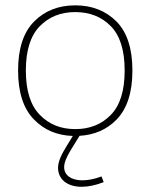

<svg xmlns="http://www.w3.org/2000/svg" viewBox="-20 -508 568 725"><path d="M264.2 -487.8C200.7 -487.8 148.9 -467.3 108.9 -426.8C68.4 -386.2 48.3 -324.2 48.3 -241.7C48.3 -159.2 68.4 -97.2 108.9 -56.2C147 -17.1 195.8 3.4 254.9 5.4L231.9 43C213.9 72.3 199.2 100.1 199.2 125.5C199.2 168.9 233.9 197.3 288.1 197.3C314 197.3 341.8 191.4 371.6 179.7L363.3 158.2C337.4 168 313.5 172.9 290.5 172.9C249 172.9 222.2 153.8 222.2 123C222.2 106.9 231 84.5 249 55.7L280.3 4.9C336.4 1.5 383.3 -18.6 419.9 -56.2C460 -97.2 480 -159.2 480 -241.7C480 -324.2 460 -386.2 419.9 -426.8C379.4 -467.3 327.6 -487.8 264.2 -487.8ZM264.2 -462.4C319.3 -462.4 364.3 -444.3 398.9 -408.7C433.6 -373 450.7 -317.4 450.7 -241.7C450.7 -166 433.6 -110.4 398.9 -74.7C364.3 -38.6 319.3 -20.5 264.2 -20.5C209 -20.5 164.6 -38.6 129.9 -74.7C95.2 -110.4 77.6 -166 77.6 -241.7C77.6 -317.4 95.2 -373 129.9 -408.7C164.6 -444.3 209 -462.4 264.2 -462.4Z"/></svg>

Font: Estedad Thin
Style: Regular
Weight: 100
Designer: Amin Abedi
Version: Version 7.3